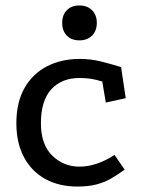

<svg xmlns="http://www.w3.org/2000/svg" viewBox="-20 -668 517 704"><path d="M355 -369Q333 -376 314 -379Q295 -382 271 -382Q206 -382 168 -340.5Q130 -299 130 -216Q130 -138 171.5 -97.5Q213 -57 271 -57Q303 -57 335.5 -68Q368 -79 400 -100L437 -46Q411 -27 386.5 -13Q362 1 333 8.5Q304 16 263 16Q197 16 146.5 -11.5Q96 -39 68 -91.5Q40 -144 40 -216Q40 -293 70 -345.5Q100 -398 152.5 -425Q205 -452 272 -452Q311 -452 346.5 -443.5Q382 -435 424 -422L441 -308L368 -292ZM271 -648Q300 -648 317.5 -630.5Q335 -613 335 -584Q335 -555 317.5 -537.5Q300 -520 271 -520Q242 -520 225 -537.5Q208 -555 208 -584Q208 -613 225 -630.5Q242 -648 271 -648Z"/></svg>

Font: Podkova Medium
Style: Regular
Weight: 500
Designer: Ilya Yudin
Foundry: Cyreal (www.cyreal.org)
Version: Version 2.103